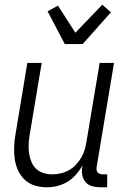

<svg xmlns="http://www.w3.org/2000/svg" viewBox="-20 -787 540 815"><path d="M179 8Q152 8 127.5 0.5Q103 -7 85 -24Q67 -41 56.5 -64Q46 -87 42.5 -112.5Q39 -138 40 -164.5Q41 -191 46 -218L96 -520H157L105 -209Q102 -189 101.5 -170Q101 -151 104 -133Q107 -115 114 -98.5Q121 -82 134 -70Q147 -58 164.5 -52.5Q182 -47 202 -47Q219 -47 237 -51Q255 -55 271.5 -64Q288 -73 301 -86.5Q314 -100 324 -116.5Q334 -133 339 -150Q344 -167 347 -185L403 -520H464L390 -77Q389 -71 390 -65Q391 -59 394.5 -55Q398 -51 403.5 -49Q409 -47 415 -47H435V8H406Q388 8 371.5 3.5Q355 -1 344 -13Q333 -25 329.5 -42Q326 -59 329 -77L331 -85Q319 -65 303 -46.5Q287 -28 266.5 -15.5Q246 -3 223.5 2.5Q201 8 179 8ZM255 -600 182 -739 226 -763 300 -648 414 -767 451 -735 331 -600Z"/></svg>

Font: Iosevka Term Curly Light
Style: Italic
Weight: 300
Italic angle: -9°
Designer: Belleve Invis
Foundry: Belleve Invis
Version: Version 32.3.0